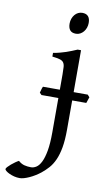

<svg xmlns="http://www.w3.org/2000/svg" viewBox="-206 -710 564 1002"><g transform="rotate(10 76.0 -209.0)"><path d="M188 -615.7Q188 -602.1 183.6 -589.8Q179.2 -577.6 171.6 -568.6Q164.1 -559.6 153.8 -554.2Q143.6 -548.8 131.8 -548.8Q109.9 -548.8 100.1 -561Q90.3 -573.2 90.3 -595.7Q90.3 -609.4 94.7 -621.6Q99.1 -633.8 106.7 -642.8Q114.3 -651.9 124.5 -657Q134.8 -662.1 146.5 -662.1Q188 -662.1 188 -615.7ZM248 -202.6H173.3V-48.3Q173.3 7.8 166.3 47.1Q159.2 86.4 146.7 114Q134.3 141.6 117.2 160.6Q100.1 179.7 80.6 195.3Q67.4 205.6 52.7 214.6Q38.1 223.6 23.4 230.2Q8.8 236.8 -4.2 240.5Q-17.1 244.1 -26.4 244.1Q-41.5 244.1 -55.9 240.5Q-70.3 236.8 -81.8 231.4Q-93.3 226.1 -100.3 220.2Q-107.4 214.4 -107.4 210.4Q-107.4 206.1 -100.3 198.5Q-93.3 190.9 -83.5 182.6Q-73.7 174.3 -63.2 167Q-52.7 159.7 -45.4 156.2Q-29.8 169.9 -13.2 174.1Q3.4 178.2 22 178.2Q36.1 178.2 50 169.2Q64 160.2 75.2 137.7Q86.4 115.2 93.3 76.7Q100.1 38.1 100.1 -21V-202.6H10.7L0 -213.4Q2.4 -221.2 4.6 -230Q6.8 -238.8 10.7 -246.6H100.1V-327.1Q100.1 -352.1 98.9 -367.2Q97.7 -382.3 91.3 -390.9Q85 -399.4 71 -403.3Q57.1 -407.2 31.7 -410.2V-429.7Q52.2 -433.1 68.1 -437.5Q84 -441.9 98.4 -446.5Q112.8 -451.2 126.2 -456.8Q139.6 -462.4 155.3 -468.8H173.3V-246.6H248L258.8 -234.4Z"/></g></svg>

Font: Gentium Plus Phon
Style: Regular
Weight: 400
Designer: J. Victor Gaultney, Annie Olsen, Iska Routamaa, Becca Hirsbrunner
Foundry: SIL International
Version: Version 5.000